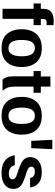

<svg xmlns="http://www.w3.org/2000/svg" viewBox="873 -1581 721 2507"><g transform="rotate(90 1233.5 -327.5)"><path d="M226.7 0H95V-405H25V-500H95V-530Q95 -573.3 110.4 -604.2Q125.8 -635 162.1 -651.7Q198.3 -668.3 260.8 -668.3Q285 -668.3 308.3 -665.8V-574.2Q295.8 -576.7 279.2 -576.7Q250.8 -576.7 238.8 -564.6Q226.7 -552.5 226.7 -525V-500H308.3V-405H226.7Z M608.3 12.5Q484.2 12.5 422.9 -58.8Q361.7 -130 361.7 -250Q361.7 -370 422.9 -441.2Q484.2 -512.5 608.3 -512.5Q732.5 -512.5 793.8 -441.2Q855 -370 855 -250Q855 -130 793.8 -58.8Q732.5 12.5 608.3 12.5ZM608.3 -77.5Q663.3 -77.5 689.2 -120.8Q715 -164.2 715 -250Q715 -336.7 689.2 -379.6Q663.3 -422.5 608.3 -422.5Q553.3 -422.5 527.5 -379.6Q501.7 -336.7 501.7 -250Q501.7 -164.2 527.5 -120.8Q553.3 -77.5 608.3 -77.5Z M1161.7 0H1018.3Q999.2 -22.5 987.9 -54.2Q976.7 -85.8 976.7 -149.2V-405H908.3V-500H978.3V-625H1110.8V-500H1191.7V-405H1110.8V-163.3Q1110.8 -97.5 1125.8 -62.5Q1140.8 -27.5 1161.7 -5Z M1491.7 12.5Q1367.5 12.5 1306.2 -58.8Q1245 -130 1245 -250Q1245 -370 1306.2 -441.2Q1367.5 -512.5 1491.7 -512.5Q1615.8 -512.5 1677.1 -441.2Q1738.3 -370 1738.3 -250Q1738.3 -130 1677.1 -58.8Q1615.8 12.5 1491.7 12.5ZM1491.7 -77.5Q1546.7 -77.5 1572.5 -120.8Q1598.3 -164.2 1598.3 -250Q1598.3 -336.7 1572.5 -379.6Q1546.7 -422.5 1491.7 -422.5Q1436.7 -422.5 1410.8 -379.6Q1385 -336.7 1385 -250Q1385 -164.2 1410.8 -120.8Q1436.7 -77.5 1491.7 -77.5Z M1914.2 -375H1819.2L1806.7 -625V-650H1926.7V-625Z M2240 12.5Q2156.7 12.5 2107.1 -13.8Q2057.5 -40 2034.6 -80Q2011.7 -120 2008.3 -160H2136.7Q2140.8 -138.3 2154.6 -120.4Q2168.3 -102.5 2191.2 -92.5Q2214.2 -82.5 2246.7 -82.5Q2286.7 -82.5 2304.2 -96.2Q2321.7 -110 2321.7 -131.7Q2321.7 -151.7 2305.4 -165.4Q2289.2 -179.2 2252.5 -190.8L2192.5 -210.8Q2149.2 -225.8 2112.5 -243.8Q2075.8 -261.7 2053.8 -290Q2031.7 -318.3 2031.7 -363.3Q2031.7 -430 2082.5 -471.2Q2133.3 -512.5 2226.7 -512.5Q2294.2 -512.5 2337.1 -491.7Q2380 -470.8 2401.7 -436.2Q2423.3 -401.7 2426.7 -360H2303.3Q2299.2 -390 2278.3 -406.2Q2257.5 -422.5 2221.7 -422.5Q2189.2 -422.5 2172.9 -410Q2156.7 -397.5 2156.7 -375.8Q2156.7 -354.2 2174.2 -340Q2191.7 -325.8 2227.5 -314.2L2287.5 -295Q2330.8 -281.7 2367.1 -263.8Q2403.3 -245.8 2425 -217.1Q2446.7 -188.3 2446.7 -142.5Q2446.7 -72.5 2393.8 -30Q2340.8 12.5 2240 12.5Z"/></g></svg>

Font: Familjen Grotesk Variable
Style: Regular
Weight: 400
Designer: Anders Wikstroem, Jonas Baeckman, Matilda Gysing, Kristian Moeller
Foundry: Familjen STHLM AB
Version: Version 2.000